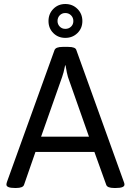

<svg xmlns="http://www.w3.org/2000/svg" viewBox="-20 -936 653 958"><path d="M12 -15Q12 -20 15 -29L252 -686Q258 -702 292 -702H321Q357 -702 361 -686L598 -28Q601 -21 601 -15Q601 2 558 2H550Q515 2 510 -14L451 -178H157L100 -14Q95 2 60 2H55Q12 2 12 -15ZM424 -254 319 -552Q314 -568 307 -610H305Q297 -570 290 -552L185 -254ZM222 -831Q222 -867 246 -891.5Q270 -916 306 -916Q342 -916 366.5 -891.5Q391 -867 391 -831Q391 -795 366.5 -771Q342 -747 306 -747Q270 -747 246 -771Q222 -795 222 -831ZM346 -831Q346 -848 334.5 -859.5Q323 -871 306 -871Q289 -871 278 -859.5Q267 -848 267 -831Q267 -815 278 -803.5Q289 -792 306 -792Q323 -792 334.5 -803Q346 -814 346 -831Z"/></svg>

Font: Asap-Regular
Style: Regular
Weight: 400
Designer: Pablo Cosgaya
Foundry: Omnibus-Type
Version: Version 2.000; ttfautohint (v1.8)